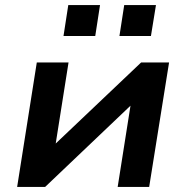

<svg xmlns="http://www.w3.org/2000/svg" viewBox="-20 -742 738 762"><path d="M48 0 126 -494H252L196 -140H167L540 -494H651L572 0H447L503 -355H532L159 0ZM454 -599 473 -722H599L579 -599ZM232 -599 251 -722H377L358 -599Z"/></svg>

Font: Nunito Sans 10pt SemiExpanded
Style: Bold Italic
Weight: 700
Width: 6
Italic angle: -9°
Designer: Vernon Adams
Foundry: Vernon Adams
Version: Version 3.101;gftools[0.9.27]